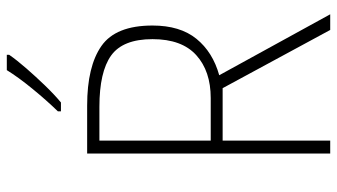

<svg xmlns="http://www.w3.org/2000/svg" viewBox="-233 -757 990 564"><g transform="rotate(-90 262.0 -475.0)"><path d="M234 -714Q349 -714 409 -672Q469 -630 469 -522Q469 -441 430 -393Q391 -345 323 -326L502 0H456L285 -316H131V0H93V-714ZM230 -678H131V-351H256Q335 -351 382 -393.5Q429 -436 429 -522Q429 -609 381 -643.5Q333 -678 230 -678ZM383 -943Q367 -920 343 -892.5Q319 -865 293 -838Q267 -811 243 -791H217V-800Q249 -833 283 -874.5Q317 -916 338 -950H383Z"/></g></svg>

Font: Noto Sans Arabic SemCond ExtLt
Style: Regular
Weight: 200
Width: 4
Designer: Monotype Design Team, Nadine Chahine, Nizar Qandah and Khaled Hosny
Foundry: Monotype Imaging Inc.
Version: Version 2.012; ttfautohint (v1.8.4.7-5d5b)